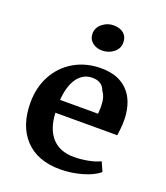

<svg xmlns="http://www.w3.org/2000/svg" viewBox="-147 -898 876 1012"><g transform="rotate(20 291.5 -392.0)"><path d="M42 0ZM538 -358Q539 -324 535.5 -295Q532 -266 531 -259H184Q188 -170 231.5 -121.5Q275 -73 355 -73Q391 -73 431.5 -80.5Q472 -88 501 -102L524 -50Q490 -21 429 -4Q368 13 309 13Q181 13 111.5 -61Q42 -135 42 -265Q42 -351 79 -418.5Q116 -486 182 -524Q248 -562 332 -562Q427 -562 480 -509Q533 -456 538 -358ZM184 -331H397Q399 -355 399 -368Q399 -425 377 -452Q361 -499 305 -499Q254 -499 222 -455.5Q190 -412 184 -331ZM394 -729Q394 -694 366 -672.5Q338 -651 302 -651Q270 -651 247.5 -669.5Q225 -688 225 -718Q225 -752 253 -774.5Q281 -797 315 -797Q352 -797 373 -779Q394 -761 394 -729Z"/></g></svg>

Font: Martel ExtraBold
Style: Regular
Weight: 800
Designer: Dan Reynolds
Foundry: Dan Reynolds
Version: Version 1.001; ttfautohint (v1.1) -l 5 -r 5 -G 72 -x 0 -D la